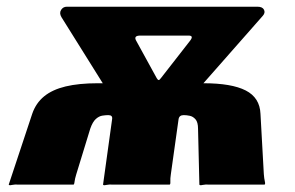

<svg xmlns="http://www.w3.org/2000/svg" viewBox="-20 -550 878 572"><path d="M6 0 76 -211Q87 -243 111.5 -263Q136 -283 175.5 -292.5Q215 -302 271 -302H586Q670 -302 712 -280.5Q754 -259 756 -211L766 -31Q767 -18 769 -9.5Q771 -1 768 0H605Q592 -1 583.5 1Q575 3 574 0L570 -166Q570 -186 562.5 -194.5Q555 -203 545.5 -205Q536 -207 528 -207H527Q514 -207 512 -195L489 -31Q487 -18 487.5 -9Q488 0 485 0H318Q305 -1 296.5 1Q288 3 287 0L314 -195Q316 -207 303 -207H302Q295 -207 285 -205.5Q275 -204 265.5 -195.5Q256 -187 249 -167L207 -30Q203 -17 202 -8Q201 1 198 0H37Q24 -1 15.5 1Q7 3 6 0ZM447 -317Q450 -312 452.5 -311.5Q455 -311 460 -318L545 -427Q559 -444 542 -444H398Q378 -444 385 -430ZM328 -235 163 -499Q156 -511 162 -520.5Q168 -530 179 -530H747Q762 -530 766.5 -521Q771 -512 763 -503L535 -244Z"/></svg>

Font: Libre Franklin Black
Style: Italic
Weight: 900
Italic angle: -8°
Designer: Pablo Impallari, Rodrigo Fuenzalida, Nhung Nguyen
Foundry: Impallari Type
Version: Version 3.000